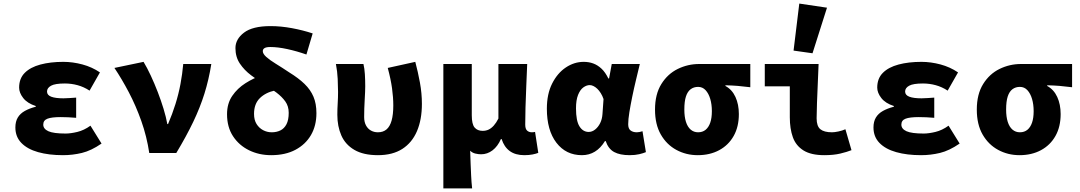

<svg xmlns="http://www.w3.org/2000/svg" viewBox="-20 -856 6040 1074"><path d="M332 12Q253 12 193 -5Q133 -22 99.5 -56.5Q66 -91 66 -143Q66 -176 79.5 -198.5Q93 -221 119 -235.5Q145 -250 180 -259V-263Q133 -278 110 -307.5Q87 -337 87 -366Q87 -417 118.5 -448.5Q150 -480 206 -495Q262 -510 334 -510Q387 -510 441 -495.5Q495 -481 539 -451L481 -349Q449 -370 414 -379.5Q379 -389 343 -389Q288 -389 265.5 -376.5Q243 -364 243 -344Q243 -324 266.5 -315Q290 -306 335 -306Q351 -306 370 -307.5Q389 -309 406 -310V-197Q384 -199 361.5 -200Q339 -201 319 -201Q269 -201 245.5 -192Q222 -183 222 -159Q222 -135 250.5 -122Q279 -109 347 -109Q375 -109 412.5 -118Q450 -127 486 -153L548 -53Q490 -13 438 -0.5Q386 12 332 12Z M815 0Q801 -93 770.5 -179Q740 -265 700.5 -340Q661 -415 620 -476L783 -510Q803 -477 823.5 -433Q844 -389 862.5 -341Q881 -293 895 -247Q909 -201 916 -162H920Q944 -218 961.5 -274Q979 -330 989.5 -386Q1000 -442 1005 -498H1162Q1148 -410 1123.5 -332Q1099 -254 1061 -174.5Q1023 -95 966 0Z M1497 12Q1429 12 1373 -15.5Q1317 -43 1283.5 -94Q1250 -145 1250 -217Q1250 -277 1279 -319.5Q1308 -362 1353 -390.5Q1398 -419 1447 -436L1519 -350Q1466 -339 1433.5 -307Q1401 -275 1401 -219Q1401 -185 1415 -162.5Q1429 -140 1451.5 -128Q1474 -116 1500 -116Q1527 -116 1548.5 -126.5Q1570 -137 1582.5 -161Q1595 -185 1595 -225Q1595 -262 1576 -288.5Q1557 -315 1526.5 -338Q1496 -361 1459 -383Q1422 -407 1384.5 -435Q1347 -463 1322 -500Q1297 -537 1297 -587Q1297 -637 1345 -673.5Q1393 -710 1493 -710Q1551 -710 1613 -698.5Q1675 -687 1729 -669L1694 -551Q1640 -570 1587 -581.5Q1534 -593 1492 -593Q1470 -593 1460 -587Q1450 -581 1450 -570Q1450 -555 1469.5 -537.5Q1489 -520 1522.5 -499.5Q1556 -479 1598 -451Q1650 -419 1683.5 -386.5Q1717 -354 1733.5 -315Q1750 -276 1750 -223Q1750 -153 1719.5 -100.5Q1689 -48 1632.5 -18Q1576 12 1497 12Z M2094 12Q2013 12 1962.5 -17.5Q1912 -47 1889.5 -98Q1867 -149 1867 -214Q1867 -246 1869 -278Q1871 -310 1871 -342Q1871 -372 1869 -414.5Q1867 -457 1859 -498H2013Q2019 -473 2021 -441Q2023 -409 2023 -374Q2023 -347 2020 -297.5Q2017 -248 2017 -201Q2017 -174 2027 -155Q2037 -136 2054.5 -126Q2072 -116 2094 -116Q2123 -116 2142 -132Q2161 -148 2170.5 -181.5Q2180 -215 2180 -266Q2180 -311 2173 -362Q2166 -413 2149 -476L2303 -510Q2318 -454 2329 -394Q2340 -334 2340 -275Q2340 -187 2312.5 -122.5Q2285 -58 2230.5 -23Q2176 12 2094 12Z M2460 198V-498H2619V-211Q2619 -161 2635 -142.5Q2651 -124 2680 -124Q2698 -124 2713 -131Q2728 -138 2742 -153.5Q2756 -169 2768 -193V-498H2929Q2927 -442 2924 -377.5Q2921 -313 2919.5 -255Q2918 -197 2918 -159Q2918 -135 2928.5 -125.5Q2939 -116 2955 -116Q2960 -116 2963.5 -116.5Q2967 -117 2973 -118L2991 -1Q2979 4 2959 8Q2939 12 2913 12Q2863 12 2831.5 -11Q2800 -34 2786 -78H2782Q2764 -37 2735 -15Q2706 7 2671 7Q2656 7 2639 3Q2622 -1 2610 -13Q2611 24 2612.5 59Q2614 94 2615.5 128Q2617 162 2621 198Z M3235 12Q3146 12 3092.5 -57.5Q3039 -127 3039 -248Q3039 -330 3068.5 -388.5Q3098 -447 3145 -478.5Q3192 -510 3245 -510Q3274 -510 3298.5 -501Q3323 -492 3344.5 -472Q3366 -452 3383 -417H3387L3402 -498H3559Q3549 -456 3537.5 -408.5Q3526 -361 3516.5 -314.5Q3507 -268 3500.5 -228Q3494 -188 3494 -161Q3494 -136 3507.5 -126Q3521 -116 3542 -116Q3549 -116 3557 -117.5Q3565 -119 3574 -122L3593 -5Q3579 1 3556 6.5Q3533 12 3502 12Q3448 12 3415.5 -5.5Q3383 -23 3368 -67H3364Q3316 12 3235 12ZM3273 -118Q3292 -118 3309 -131.5Q3326 -145 3337 -167Q3348 -189 3350 -217L3356 -302Q3350 -320 3340.5 -335Q3331 -350 3321 -359.5Q3311 -369 3300 -374.5Q3289 -380 3279 -380Q3261 -380 3243 -367Q3225 -354 3213.5 -325Q3202 -296 3202 -250Q3202 -180 3221.5 -149Q3241 -118 3273 -118Z M3883 12Q3818 12 3763.5 -17.5Q3709 -47 3676.5 -103.5Q3644 -160 3644 -243Q3644 -329 3679.5 -386Q3715 -443 3771.5 -470.5Q3828 -498 3891 -498H4177V-368Q4137 -373 4107 -375.5Q4077 -378 4038 -379V-375Q4075 -355 4094 -313.5Q4113 -272 4113 -218Q4113 -147 4084 -95.5Q4055 -44 4003 -16Q3951 12 3883 12ZM3885 -116Q3910 -116 3927 -130Q3944 -144 3953 -170Q3962 -196 3962 -234Q3962 -272 3953 -302.5Q3944 -333 3927 -351.5Q3910 -370 3885 -370Q3861 -370 3843.5 -357Q3826 -344 3817 -316.5Q3808 -289 3808 -243Q3808 -203 3817 -174.5Q3826 -146 3843.5 -131Q3861 -116 3885 -116Z M4591 12Q4517 12 4474.5 -14.5Q4432 -41 4415 -88.5Q4398 -136 4398 -200V-373H4258V-498H4559Q4557 -447 4554.5 -389.5Q4552 -332 4550 -280Q4548 -228 4548 -194Q4548 -150 4569 -133Q4590 -116 4634 -116Q4648 -116 4669.5 -120.5Q4691 -125 4709 -133L4743 -16Q4718 -6 4680.5 3Q4643 12 4591 12ZM4525 -558 4419 -573 4451 -836 4606 -813Z M5132 12Q5053 12 4993 -5Q4933 -22 4899.5 -56.5Q4866 -91 4866 -143Q4866 -176 4879.5 -198.5Q4893 -221 4919 -235.5Q4945 -250 4980 -259V-263Q4933 -278 4910 -307.5Q4887 -337 4887 -366Q4887 -417 4918.5 -448.5Q4950 -480 5006 -495Q5062 -510 5134 -510Q5187 -510 5241 -495.5Q5295 -481 5339 -451L5281 -349Q5249 -370 5214 -379.5Q5179 -389 5143 -389Q5088 -389 5065.5 -376.5Q5043 -364 5043 -344Q5043 -324 5066.5 -315Q5090 -306 5135 -306Q5151 -306 5170 -307.5Q5189 -309 5206 -310V-197Q5184 -199 5161.5 -200Q5139 -201 5119 -201Q5069 -201 5045.5 -192Q5022 -183 5022 -159Q5022 -135 5050.5 -122Q5079 -109 5147 -109Q5175 -109 5212.5 -118Q5250 -127 5286 -153L5348 -53Q5290 -13 5238 -0.5Q5186 12 5132 12Z M5683 12Q5618 12 5563.5 -17.5Q5509 -47 5476.5 -103.5Q5444 -160 5444 -243Q5444 -329 5479.5 -386Q5515 -443 5571.5 -470.5Q5628 -498 5691 -498H5977V-368Q5937 -373 5907 -375.5Q5877 -378 5838 -379V-375Q5875 -355 5894 -313.5Q5913 -272 5913 -218Q5913 -147 5884 -95.5Q5855 -44 5803 -16Q5751 12 5683 12ZM5685 -116Q5710 -116 5727 -130Q5744 -144 5753 -170Q5762 -196 5762 -234Q5762 -272 5753 -302.5Q5744 -333 5727 -351.5Q5710 -370 5685 -370Q5661 -370 5643.5 -357Q5626 -344 5617 -316.5Q5608 -289 5608 -243Q5608 -203 5617 -174.5Q5626 -146 5643.5 -131Q5661 -116 5685 -116Z"/></svg>

Font: Source Code Pro ExtraBold
Style: Regular
Weight: 800
Monospace: yes
Designer: Paul D. Hunt, Teo Tuominen
Foundry: Adobe Systems Incorporated
Version: Version 1.018;hotconv 1.0.116;makeotfexe 2.5.65601